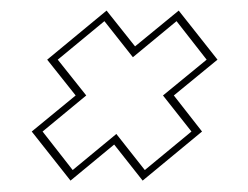

<svg xmlns="http://www.w3.org/2000/svg" viewBox="-20 -472 458 354"><path d="M243 -139 190.5 -205.5 110 -139 38.5 -229.5 119.5 -296 67 -362 176.5 -452.5 229 -386.5 309.5 -452.5 381 -362 300.5 -296 352.5 -229.5ZM247 -158.5 333 -229.5 280.5 -296 361 -362 305.5 -433 225 -366.5 172.5 -433 86.5 -362 139 -296 58.5 -229.5 114 -158.5 194.5 -225Z"/></svg>

Font: Tourney Thin Thin
Style: Italic
Weight: 250
Italic angle: -12°
Version: Version 1.015